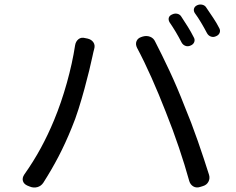

<svg xmlns="http://www.w3.org/2000/svg" viewBox="-20 -831 1040 846"><path d="M740 -768Q751 -773 762.5 -770Q774 -767 780 -756Q794 -735 808 -712.5Q822 -690 833 -668Q840 -657 836 -646Q832 -635 819 -630Q808 -625 797 -629Q786 -633 780 -644Q756 -691 727 -733Q721 -744 724 -753.5Q727 -763 740 -768ZM849 -808Q860 -813 872 -810Q884 -807 890 -796Q905 -774 920 -751.5Q935 -729 945 -709Q952 -698 948 -687Q944 -676 931 -671Q920 -666 909 -670Q898 -674 892 -685Q880 -708 866 -731.5Q852 -755 838 -774Q832 -784 835 -793.5Q838 -803 849 -808ZM218 -301Q250 -378 274.5 -465.5Q299 -553 311 -632Q314 -649 326 -658.5Q338 -668 356 -663L366 -661Q383 -657 391.5 -644.5Q400 -632 395 -615Q393 -606 391.5 -601.5Q390 -597 387 -581Q382 -557 373 -520Q364 -483 352 -439Q340 -395 326 -350.5Q312 -306 296 -268Q268 -199 238 -141.5Q208 -84 171 -26Q161 -11 144.5 -6.5Q128 -2 111 -9L101 -13Q85 -20 81 -33.5Q77 -47 87 -62Q128 -120 160 -179Q192 -238 218 -301ZM710 -339Q680 -416 647.5 -489Q615 -562 584 -620Q576 -636 581.5 -649.5Q587 -663 603 -668L609 -670Q626 -675 641.5 -669Q657 -663 664 -647Q693 -591 727 -518.5Q761 -446 792 -366Q823 -292 851.5 -210Q880 -128 901 -61Q906 -45 898.5 -30.5Q891 -16 874 -11L861 -7Q845 -2 832 -9.5Q819 -17 814 -33Q795 -102 768.5 -180.5Q742 -259 710 -339Z"/></svg>

Font: Chiron GoRound TC
Style: Regular
Weight: 400
Designer: Ryoko NISHIZUKA 西塚涼子 (kana, bopomofo & ideographs); Paul D. Hunt (Latin, Greek & Cyrillic); Sandoll Communications 산돌커뮤니
Foundry: Adobe
Version: Version 1.000;hotconv 1.1.1;makeotfexe 2.6.0